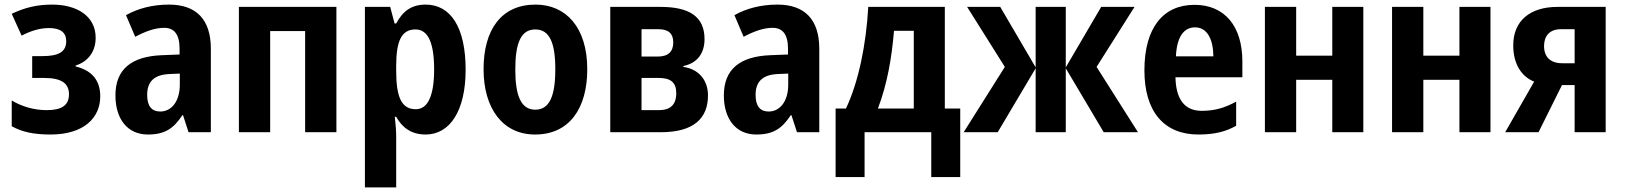

<svg xmlns="http://www.w3.org/2000/svg" viewBox="-20 -575 7066 835"><path d="M207 -555C140 -555 88 -542 31 -515L74 -420C114 -441 154 -453 193 -453C244 -453 268 -433 268 -396C268 -349 234 -331 165 -331H120V-236H172C251 -236 280 -210 280 -165C280 -116 247 -96 183 -96C124 -96 71 -114 31 -138V-26C76 -1 127 10 200 10C344 10 416 -62 416 -156C416 -230 375 -270 309 -286V-290C362 -307 396 -349 396 -411C396 -504 316 -555 207 -555Z M715 -555C643 -555 579 -538 528 -509L568 -415C613 -439 655 -454 694 -454C738 -454 761 -425 761 -363V-338L685 -335C552 -330 482 -274 482 -160C482 -58 534 10 623 10C697 10 735 -16 773 -74H776L800 0H897V-363C897 -491 833 -555 715 -555ZM762 -255V-207C762 -133 725 -90 677 -90C641 -90 620 -112 620 -162C620 -218 648 -250 717 -253Z M1443 -545H1019V0H1155V-440H1307V0H1443Z M1831 -555C1770 -555 1732 -527 1703 -473H1696L1677 -545H1567V240H1703V19C1703 -4 1701 -34 1697 -67H1703C1729 -20 1769 10 1831 10C1936 10 2005 -92 2005 -272C2005 -456 1940 -555 1831 -555ZM1787 -447C1842 -447 1868 -388 1868 -273C1868 -159 1841 -100 1788 -100C1725 -100 1703 -155 1703 -267V-288C1703 -397 1726 -447 1787 -447Z M2534 -274C2534 -455 2442 -555 2309 -555C2161 -555 2083 -447 2083 -274C2083 -104 2166 10 2307 10C2458 10 2534 -106 2534 -274ZM2221 -273C2221 -389 2246 -447 2308 -447C2370 -447 2395 -389 2395 -274C2395 -158 2370 -98 2308 -98C2246 -98 2221 -158 2221 -273Z M3044 -405C3044 -504 2976 -545 2853 -545H2634V0H2854C2999 0 3059 -62 3059 -160C3059 -228 3017 -275 2952 -284V-288C3012 -300 3044 -343 3044 -405ZM2908 -391C2908 -350 2886 -329 2840 -329H2770V-448H2844C2887 -448 2908 -429 2908 -391ZM2921 -170C2921 -118 2894 -96 2845 -96H2770V-236H2845C2896 -236 2921 -217 2921 -170Z M3361 -555C3289 -555 3225 -538 3174 -509L3214 -415C3259 -439 3301 -454 3340 -454C3384 -454 3407 -425 3407 -363V-338L3331 -335C3198 -330 3128 -274 3128 -160C3128 -58 3180 10 3269 10C3343 10 3381 -16 3419 -74H3422L3446 0H3543V-363C3543 -491 3479 -555 3361 -555ZM3408 -255V-207C3408 -133 3371 -90 3323 -90C3287 -90 3266 -112 3266 -162C3266 -218 3294 -250 3363 -253Z M4089 -545H3756C3747 -382 3714 -219 3659 -103H3614V195H3740V0H4030V195H4156V-103H4089ZM3954 -441V-103H3798C3839 -211 3858 -323 3868 -441Z M4914 -545H4769L4615 -282V-545H4484V-282L4330 -545H4186L4350 -284L4171 0H4319L4484 -278V0H4615V-278L4780 0H4929L4749 -284Z M5175 -554C5039 -554 4957 -455 4957 -269C4957 -90 5042 10 5192 10C5260 10 5310 -2 5356 -28V-133C5305 -105 5261 -93 5206 -93C5132 -93 5094 -143 5092 -239H5383V-308C5383 -461 5306 -554 5175 -554ZM5177 -456C5230 -456 5256 -405 5257 -330H5094C5098 -417 5130 -456 5177 -456Z M5617 -545H5481V0H5617V-228H5774V0H5909V-545H5774V-333H5617Z M6170 -545H6034V0H6170V-228H6327V0H6462V-545H6327V-333H6170Z M6671 0 6773 -205H6828V0H6963V-545H6753C6635 -545 6561 -485 6561 -378C6561 -294 6599 -241 6652 -220L6526 0ZM6695 -375C6695 -418 6719 -448 6768 -448H6828V-300H6774C6723 -300 6695 -327 6695 -375Z"/></svg>

Font: Noto Sans Display SemiCondensed
Style: Bold
Weight: 700
Width: 4
Designer: Monotype Design Team
Foundry: Monotype Imaging Inc.
Version: Version 1.900